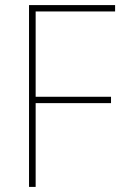

<svg xmlns="http://www.w3.org/2000/svg" viewBox="-20 -734 481 754"><path d="M120 0V-329H416V-354H120V-689H432V-714H94V0Z"/></svg>

Font: Noto Sans Georgian SemiCondensed Thin
Style: Regular
Weight: 100
Width: 4
Designer: Monotype Design Team, Akaki Razmadze
Foundry: Google LLC
Version: Version 2.005